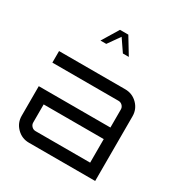

<svg xmlns="http://www.w3.org/2000/svg" viewBox="-199 -1030 1123 1179"><g transform="rotate(30 362.5 -440.0)"><path d="M521 -580Q572 -580 607.5 -544.5Q643 -509 643 -459V0H173Q123 0 87.5 -35.5Q52 -71 52 -121V-331H560V-459Q560 -475 548.5 -486.5Q537 -498 521 -498H52V-580ZM560 -82V-249H134V-121Q134 -105 145.5 -93.5Q157 -82 173 -82ZM281 -763H240L311 -880H370L441 -763H399L341 -848Z"/></g></svg>

Font: Orbitron
Style: Regular
Weight: 400
Designer: Matt McInerney
Foundry: Matt McInerney
Version: 1.000